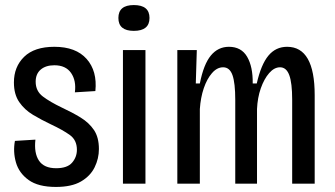

<svg xmlns="http://www.w3.org/2000/svg" viewBox="-20 -726 1324 759"><path d="M201 13Q131 13 93 -14.5Q55 -42 43 -84Q31 -126 39 -169L120 -174Q114 -121 134 -91Q154 -61 202 -61Q246 -61 265 -83Q284 -105 284 -134Q284 -172 256.5 -192Q229 -212 180 -235Q144 -252 110.5 -272Q77 -292 56 -322.5Q35 -353 35 -400Q35 -462 75.5 -501.5Q116 -541 195 -541Q280 -541 322.5 -493Q365 -445 357 -366L276 -361Q282 -407 261 -437.5Q240 -468 195 -468Q161 -468 141 -451Q121 -434 121 -403Q121 -366 149.5 -344.5Q178 -323 224 -301Q265 -282 298.5 -261.5Q332 -241 351.5 -212Q371 -183 371 -137Q371 -99 354 -64.5Q337 -30 300 -8.5Q263 13 201 13Z M466 0V-528H555V0ZM509 -604Q448 -604 448 -655Q448 -706 509 -706Q571 -706 571 -655Q571 -604 509 -604Z M681 0V-528H758L754 -396H770Q785 -472 813.5 -506.5Q842 -541 885 -541Q934 -541 957 -501.5Q980 -462 979 -396H995Q1012 -471 1041 -506Q1070 -541 1115 -541Q1224 -541 1224 -350V0H1135V-332Q1135 -398 1123.5 -429Q1112 -460 1087 -460Q1064 -460 1044 -437Q1024 -414 1011 -377Q998 -340 996 -295V0H910V-331Q910 -398 899 -429Q888 -460 862 -460Q838 -460 818 -437Q798 -414 785.5 -377Q773 -340 770 -295V0Z"/></svg>

Font: Bricolage Grotesque 12pt Condensed
Style: Regular
Weight: 400
Width: 3
Designer: Mathieu Triay
Foundry: Atelier Triay
Version: Version 1.001; ttfautohint (v1.8.4.7-5d5b);gftools[0.9.33.de